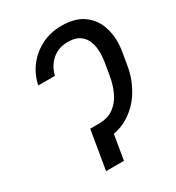

<svg xmlns="http://www.w3.org/2000/svg" viewBox="-176 -846 877 955"><g transform="rotate(-30 262.0 -368.5)"><path d="M215.3 -222.2H237.3Q292.5 -222.2 326.7 -248Q360.8 -273.9 379.4 -314.7Q397.9 -355.5 405.3 -400.4L417.5 -472.7Q422.9 -505.9 421.4 -537.6Q419.9 -569.3 408.4 -595.2Q397 -621.1 372.8 -636.5Q348.6 -651.9 307.6 -651.9Q254.4 -651.4 218 -620.1Q181.6 -588.9 169.4 -537.6H73.7Q85.4 -595.2 120.1 -640.1Q154.8 -685.1 206.5 -711.2Q258.3 -737.3 321.3 -737.3Q402.3 -737.3 450 -700.4Q497.6 -663.6 514.4 -603.3Q531.2 -543 519 -472.7L506.8 -400.4Q495.1 -330.1 458.7 -270Q422.4 -210 363 -173.3Q303.7 -136.7 222.7 -136.7H200.7ZM292.5 -222.2 255.4 0H152.8L189.9 -222.2Z"/></g></svg>

Font: Inter 28pt
Style: Italic
Weight: 400
Italic angle: -9.3988°
Designer: Rasmus Andersson
Foundry: rsms
Version: Version 4.001;git-66647c0bb